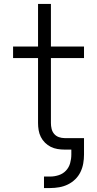

<svg xmlns="http://www.w3.org/2000/svg" viewBox="-20 -755 490 969"><path d="M202 194V136H234Q255 136 276.5 129Q298 122 313 106Q328 90 334 68.5Q340 47 340 25V0H306Q288 0 270 -3Q252 -6 236 -14Q220 -22 207 -35Q194 -48 186 -64Q178 -80 175 -98Q172 -116 172 -134V-462H46V-520H172V-735H237V-520H404V-462H237V-134Q237 -119 240.5 -104.5Q244 -90 253.5 -79Q263 -68 277 -63Q291 -58 306 -58H404V25Q404 48 400 70.5Q396 93 386 113.5Q376 134 359.5 150Q343 166 322.5 176Q302 186 279 190Q256 194 234 194Z"/></svg>

Font: Iosevka Aile Custom Light
Style: Regular
Weight: 300
Designer: Belleve Invis
Foundry: Belleve Invis
Version: Version 17.0.2; ttfautohint (v1.8.3)